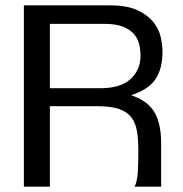

<svg xmlns="http://www.w3.org/2000/svg" viewBox="-20 -672 681 716"><path d="M69 -652H391Q454 -652 492.5 -634Q531 -616 552 -589.5Q573 -563 579.5 -533Q586 -503 586 -479Q586 -416 560 -377Q534 -338 469 -317Q495 -308 515.5 -295Q536 -282 550.5 -262Q565 -242 573 -211Q581 -180 581 -135V24H482Q492 4 494 -31.5Q496 -67 496 -108Q496 -150 491 -181.5Q486 -213 470 -234Q454 -255 424 -265.5Q394 -276 343 -276H166V24H69ZM355 -343Q429 -343 466.5 -377Q504 -411 504 -464Q504 -486 499 -507Q494 -528 479.5 -545Q465 -562 438.5 -572.5Q412 -583 370 -583H166V-343Z"/></svg>

Font: BM HANNA Air
Style: Regular
Weight: 400
Designer: Woowa Brothers : Cheoljun Lim; Soyoung Lee; Taehyun Cha; Byungsun Park; Minjin Kim; Hyesun Chae; Myungsoo Han; Bongjin K
Foundry: Sandoll Communications Inc.
Version: Version 1.000;PS 1;hotconv 16.6.51;makeotf.lib2.5.65220